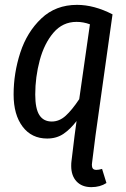

<svg xmlns="http://www.w3.org/2000/svg" viewBox="-20 -558 520 790"><path d="M400 137 418 195Q392 212 356 212Q317 212 295 188.5Q273 165 273 125Q273 112 274 106L287 -1L295 -60Q270 -27 241.5 -7.5Q213 12 174 12Q110 12 73 -37Q36 -86 36 -169Q36 -257 63.5 -341.5Q91 -426 150 -482Q209 -538 297 -538Q367 -538 443 -499L373 -1L359 110L358 120Q358 130 362 135.5Q366 141 377 141Q386 141 400 137ZM306 -150 350 -458Q323 -468 295 -468Q238 -468 200 -423.5Q162 -379 143.5 -310Q125 -241 125 -169Q125 -111 142 -84.5Q159 -58 193 -58Q224 -58 250 -81.5Q276 -105 306 -150Z"/></svg>

Font: Fira Sans Extra Condensed
Style: Italic
Weight: 400
Width: 3
Italic angle: -8°
Designer: Carrois Corporate & Edenspiekermann AG
Foundry: Carrois Corporate GbR & Edenspiekermann AG
Version: Version 4.203